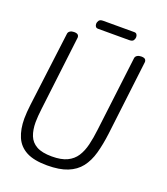

<svg xmlns="http://www.w3.org/2000/svg" viewBox="-178 -1129 1097 1264"><g transform="rotate(20 370.5 -496.5)"><path d="M302 14Q209 14 155.5 -14.5Q102 -43 79 -97Q56 -151 56 -225Q56 -248 58 -272Q60 -296 63 -322L129 -846Q131 -858 142 -865Q153 -872 169 -872Q189 -872 196.5 -865Q204 -858 204 -846L141 -322Q138 -297 136 -273Q134 -249 134 -228Q134 -174 149.5 -134.5Q165 -95 203.5 -73.5Q242 -52 311 -52Q377 -52 417.5 -71.5Q458 -91 481 -126.5Q504 -162 516 -211.5Q528 -261 535 -322L599 -846Q601 -858 612.5 -865Q624 -872 640 -872Q660 -872 667.5 -865Q675 -858 675 -846L612 -322Q602 -242 584.5 -179.5Q567 -117 533.5 -74Q500 -31 444 -8.5Q388 14 302 14ZM310 -946Q298 -946 292.5 -954Q287 -962 287 -973Q287 -984 294.5 -995.5Q302 -1007 324 -1007H542Q554 -1007 559.5 -999Q565 -991 565 -980Q565 -969 558 -957.5Q551 -946 528 -946Z"/></g></svg>

Font: Kite One
Style: Regular
Weight: 400
Designer: Eduardo Rodriguez Tunni
Foundry: Eduardo Rodriguez Tunni
Version: Version 1.002; ttfautohint (v1.8.4.7-5d5b);gftools[0.9.23]